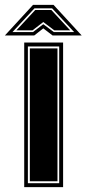

<svg xmlns="http://www.w3.org/2000/svg" viewBox="-90 -765 354 785"><path d="M9 0V-591H168V0ZM24 -16H152V-575H24ZM32 -24V-567H145V-24ZM45 -745H129L244 -620H125L87 -649L50 -620H-70ZM-39 -634H45L87 -666L130 -634H213L123 -731H51ZM-23 -641 54 -724H120L197 -641H132L87 -675L43 -641Z"/></svg>

Font: Alumni Sans Collegiate One SC
Style: Regular
Weight: 400
Designer: Robert E. Leuschke
Foundry: Robert E. Leuschke
Version: Version 1.100